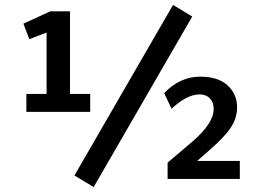

<svg xmlns="http://www.w3.org/2000/svg" viewBox="-20 -726 1032 779"><path d="M682 -706 760 -659 360 33 282 -14ZM346 -345V-272H87V-345H169V-594L99 -567L75 -630L184 -680H264V-345ZM781 -73H953V0H660V-66L761 -152Q847 -226 847 -284Q847 -311 831.5 -327Q816 -343 790 -343Q739 -343 676 -285L646 -348Q710 -415 792 -415Q865 -415 903.5 -379.5Q942 -344 942 -291Q942 -247 916.5 -208.5Q891 -170 830 -117L781 -74Z"/></svg>

Font: Martel Sans DemiBold
Style: Regular
Weight: 600
Designer: Dan Reynolds and Mathieu Réguer
Foundry: Dan Reynolds and Mathieu Réguer
Version: Version 1.001;PS 001.001;hotconv 1.0.70;makeotf.lib2.5.58329